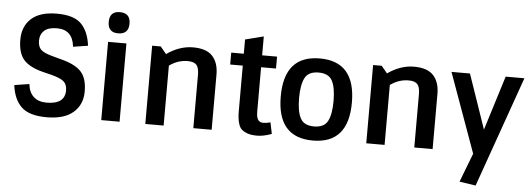

<svg xmlns="http://www.w3.org/2000/svg" viewBox="-60 -978 3864 1398"><g transform="rotate(5 1872.5 -279.0)"><path d="M44 -199 153 -216Q159 -157 193.5 -124.5Q228 -92 290 -92Q423 -92 423 -193Q423 -236 398 -258Q373 -280 302 -298L245 -312Q145 -337 102 -386Q59 -435 59 -532.5Q59 -630 122 -687Q185 -744 308.5 -744Q432 -744 486.5 -689.5Q541 -635 554 -531L446 -514Q433 -638 318 -638Q255 -638 225 -610.5Q195 -583 195 -538Q195 -493 218 -471Q241 -449 306 -432L369 -415Q471 -389 515 -341Q559 -293 559 -197Q559 -101 493 -43.5Q427 14 299 14Q171 14 114 -40.5Q57 -95 44 -199Z M697 -572H831V0H697ZM764 -640Q689 -640 689 -717.5Q689 -795 764 -795Q841 -795 841 -717.5Q841 -640 764 -640Z M1125 -520Q1219 -586 1317.5 -586Q1416 -586 1460 -537.5Q1504 -489 1504 -404V0H1370V-390Q1370 -441 1351.5 -462Q1333 -483 1287 -483Q1215 -483 1153 -438V0H1019V-572H1082Z M1597 -485V-572H1689V-676L1823 -710V-572H1932V-485H1823V-162Q1823 -119 1835.5 -101Q1848 -83 1872.5 -83Q1897 -83 1926 -91L1943 -8Q1884 14 1837.5 14Q1791 14 1763 3Q1735 -8 1721 -22.5Q1707 -37 1700 -62Q1689 -97 1689 -149V-485Z M2144 -139Q2170 -89 2244 -89Q2318 -89 2344 -139Q2370 -189 2370 -286Q2370 -383 2344 -433Q2318 -483 2244 -483Q2170 -483 2144 -433Q2118 -383 2118 -286Q2118 -189 2144 -139ZM2504 -286Q2504 14 2244 14Q1984 14 1984 -286Q1984 -586 2244 -586Q2504 -586 2504 -286Z M2740 -520Q2834 -586 2932.5 -586Q3031 -586 3075 -537.5Q3119 -489 3119 -404V0H2985V-390Q2985 -441 2966.5 -462Q2948 -483 2902 -483Q2830 -483 2768 -438V0H2634V-572H2697Z M3454 237 3335 219 3416 8 3207 -572H3342L3479 -174L3603 -572H3740Z"/></g></svg>

Font: Sintony
Style: Bold
Weight: 700
Designer: Eduardo Rodriguez Tunni
Foundry: Eduardo Rodriguez Tunni
Version: Version 1.001